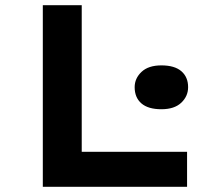

<svg xmlns="http://www.w3.org/2000/svg" viewBox="-20 -720 837 740"><path d="M145 0V-700H295V-135H701V0ZM602 -299Q551 -299 525 -321.5Q499 -344 499 -384Q499 -418 525.5 -443Q552 -468 602 -468Q653 -468 679 -445.5Q705 -423 705 -384Q705 -349 678.5 -324Q652 -299 602 -299Z"/></svg>

Font: Lexend Mega SemiBold
Style: Regular
Weight: 600
Designer: Bonnie Shaver-Troup, Thomas Jockin
Foundry: Lexend
Version: Version 1.007